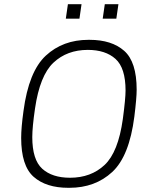

<svg xmlns="http://www.w3.org/2000/svg" viewBox="-20 -886 729 916"><path d="M306 10Q200 10 140.5 -42.5Q81 -95 81 -228Q81 -277 92 -356Q117 -545 198.5 -620.5Q280 -696 402 -696H407Q513 -696 572.5 -643.5Q632 -591 632 -458Q632 -418 621 -330Q597 -141 515.5 -65.5Q434 10 311 10ZM566 -318Q579 -415 579 -454Q579 -562 531 -605Q483 -648 399 -648Q300 -648 235 -587Q170 -526 147 -368Q134 -279 134 -232Q134 -124 181.5 -81Q229 -38 314 -38Q414 -38 479 -99Q544 -160 566 -318ZM359 -797H294L304 -866H369ZM535 -797H470L480 -866H545Z"/></svg>

Font: Chivo Thin Italic
Style: Regular
Weight: 100
Italic angle: -8.05°
Designer: Hector Gatti
Foundry: Omnibus-Type
Version: Version 1.007